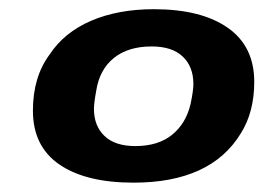

<svg xmlns="http://www.w3.org/2000/svg" viewBox="-20 -720 567 413"><path d="M267.1 -327.1Q164.6 -327.1 107.7 -366.2Q50.8 -405.3 50.8 -481.9Q50.8 -554.7 86.9 -603Q118.2 -650.4 176 -675.3Q233.9 -700.2 311 -700.2Q412.6 -700.2 469.7 -660.4Q526.9 -620.6 526.9 -543.9Q526.9 -479 498 -433.1Q433.6 -327.1 267.1 -327.1ZM271 -405.8Q320.3 -405.8 350.3 -430.2Q380.4 -454.6 390.1 -497.1Q396 -525.4 396 -539.1Q396 -576.7 373 -598.4Q350.1 -620.1 306.2 -620.1Q255.4 -620.1 224.6 -595Q193.8 -569.8 187 -524.9Q182.1 -498.5 182.1 -485.8Q182.1 -449.2 204.8 -427.5Q227.5 -405.8 271 -405.8Z"/></svg>

Font: Archivo Expanded ExtraBold
Style: Italic
Weight: 800
Width: 7
Italic angle: -10°
Designer: Hector Gatti
Foundry: Omnibus-Type
Version: Version 2.001